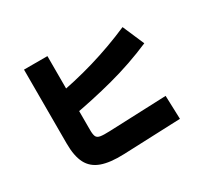

<svg xmlns="http://www.w3.org/2000/svg" viewBox="-161 -984 1322 1250"><g transform="rotate(-30 500.0 -358.5)"><path d="M862 -151 868 25 438 42Q333 46 269.5 23Q206 0 177.5 -55Q149 -110 149 -204V-760H325V-204Q325 -171 332 -155.5Q339 -140 362 -136Q385 -132 432 -134ZM266 -336 236 -500Q397 -527 547.5 -571.5Q698 -616 843 -679L913 -517Q760 -451 597.5 -408Q435 -365 266 -336Z"/></g></svg>

Font: Murecho Thin Black
Style: Regular
Weight: 900
Version: Version 1.010